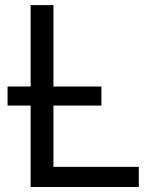

<svg xmlns="http://www.w3.org/2000/svg" viewBox="-20 -748 615 768"><path d="M102.5 0V-727.5H193.8V-80.6H535.2V0ZM10.3 -325.7V-401.9H385.7V-325.7Z"/></svg>

Font: Inter 20pt
Style: Regular
Weight: 400
Version: Version 4.001;git-66647c0bb